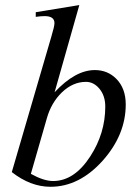

<svg xmlns="http://www.w3.org/2000/svg" viewBox="-20 -715 540 747"><path d="M469.2 -308.6Q469.2 -190.9 379.9 -90.3Q288.6 11.7 176.3 11.7Q99.1 11.7 25.9 -45.4L179.7 -572.3Q191.9 -612.8 191.9 -625Q191.9 -652.3 153.8 -652.3Q139.2 -652.3 119.1 -649.4V-667.5L288.6 -695.3L192.4 -356Q272.9 -442.4 349.1 -442.4Q398.4 -442.4 432.1 -408.7Q469.2 -371.6 469.2 -308.6ZM389.6 -300.3Q389.6 -343.3 365.7 -371.1Q343.8 -396.5 314.5 -396.5Q263.2 -396.5 220.2 -355Q179.7 -315.4 162.6 -255.9L100.1 -38.6Q150.4 -10.7 186.5 -10.7Q269 -10.7 331.1 -106.4Q389.6 -196.3 389.6 -300.3Z"/></svg>

Font: Dai Banna SIL Book
Style: Oblique
Weight: 400
Italic angle: -11°
Designer: Victor Gaultney
Foundry: SIL International
Version: Version 2.000